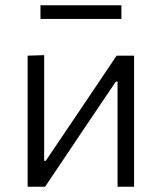

<svg xmlns="http://www.w3.org/2000/svg" viewBox="-20 -706 611 726"><path d="M84.5 0V-495.5L147 -497.5V-98H153L270.5 -272Q308 -327.5 346 -384Q384 -440.5 421 -495.5H487V0H424.5V-397.5H418L302 -225.5Q264 -168.5 226 -112.2Q188 -56 150.5 0ZM133 -634.5V-686H439V-634.5Z"/></svg>

Font: Commissioner Light
Style: Regular
Weight: 300
Designer: Kostas Bartsokas
Foundry: Kostas Bartsokas
Version: Version 1.000; ttfautohint (v1.8.3)